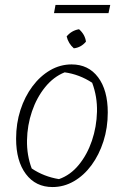

<svg xmlns="http://www.w3.org/2000/svg" viewBox="-20 -747 500 775"><path d="M192 8Q124 8 84.5 -44.5Q45 -97 45 -187Q45 -249 62.5 -303Q80 -357 111 -398.5Q142 -440 182.5 -463.5Q223 -487 269 -487Q337 -487 376 -435Q415 -383 415 -293Q415 -231 397.5 -176.5Q380 -122 349.5 -80.5Q319 -39 278.5 -15.5Q238 8 192 8ZM218 -24Q264 -40 298 -81.5Q332 -123 351 -179Q370 -235 371.5 -296Q373 -357 352 -413Q300 -447 241 -455Q196 -437 162 -395Q128 -353 109 -297Q90 -241 89 -180.5Q88 -120 108 -67Q157 -34 218 -24ZM198 -694 204 -727H425L418 -694ZM299 -629Q323 -608 327 -579Q307 -555 278 -552Q256 -571 249 -600Q269 -624 299 -629Z"/></svg>

Font: Piazzolla ExtraLight
Style: Italic
Weight: 200
Italic angle: -11.3°
Designer: Juan Pablo del Peral
Foundry: Huerta Tipografica
Version: Version 1.330